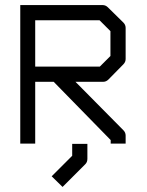

<svg xmlns="http://www.w3.org/2000/svg" viewBox="-20 -617 580 758"><path d="M278 -294 467 -103Q476 -94 476 -82V-50H417V-64L192 -294H119V-50H60V-597H385Q397 -597 406 -588L467 -528Q476 -519 476 -507V-384Q476 -372 467 -363L408 -303Q399 -294 387 -294ZM119 -354H374L416 -396V-494L373 -537H119ZM265 -49H325V10Q325 23 317 31L227 121L184 79L265 -2Z"/></svg>

Font: 3270 Nerd Font
Style: Regular
Weight: 400
Monospace: yes
Version: Version 3.0.1;Nerd Fonts 3.3.0